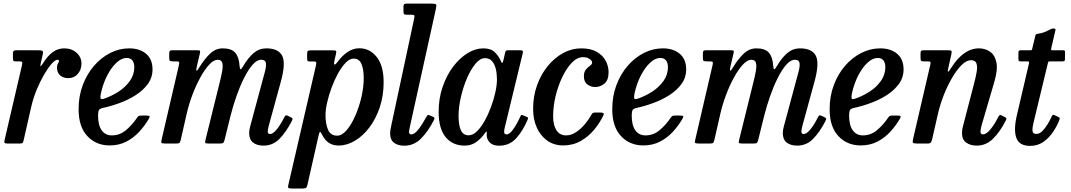

<svg xmlns="http://www.w3.org/2000/svg" viewBox="-20 -800 5971 1070"><path d="M70.5 -520H192Q210 -520 216 -516.2Q222 -512.5 218.5 -498L208 -452Q203.5 -431.5 206.2 -431.2Q209 -431 221 -449.5Q244.5 -487.5 273.2 -509Q302 -530.5 338 -530.5Q379 -530.5 406.5 -506Q434 -481.5 434 -446.5Q434 -411 413.2 -387.8Q392.5 -364.5 361.5 -364.5Q331 -364.5 314.2 -380.8Q297.5 -397 297.5 -423Q297.5 -437.5 303 -445.8Q308.5 -454 308.5 -460Q308.5 -467 300.5 -467Q287.5 -467 267.2 -444Q247 -421 225 -383Q203 -345 184 -298.8Q165 -252.5 154.5 -206.5L112 -19.5Q109 -7 106 -3.5Q103 0 87 0H23.5Q7 0 5 -4.8Q3 -9.5 6 -21.5L102 -434.5Q105.5 -450.5 103.5 -454.2Q101.5 -458 86 -458H67Q56.5 -458 54.2 -462.2Q52 -466.5 52 -479.5V-504.5Q52 -520 70.5 -520Z M418 -191.5Q418 -263.5 441 -325.2Q464 -387 503.8 -433Q543.5 -479 594.2 -504.8Q645 -530.5 700 -530.5Q758.5 -530.5 794.2 -500.2Q830 -470 830 -413.5Q830 -368 804 -332.2Q778 -296.5 736.5 -270Q695 -243.5 646.5 -225.8Q598 -208 553 -198.5Q537.5 -195 532.2 -187.8Q527 -180.5 526.5 -159Q526 -103.5 546.2 -74.5Q566.5 -45.5 603.5 -45.5Q648.5 -45.5 683.8 -76Q719 -106.5 745 -145.5Q749.5 -152 753.8 -154Q758 -156 769.5 -156H794.5Q810 -156 813 -152.5Q816 -149 809 -137.5Q787 -99.5 755.8 -65.5Q724.5 -31.5 683.5 -10.5Q642.5 10.5 591.5 10.5Q515.5 10.5 466.8 -41.5Q418 -93.5 418 -191.5ZM558.5 -249.5Q601.5 -264 640.5 -289.2Q679.5 -314.5 703.8 -349Q728 -383.5 728.5 -425Q728.5 -449 718 -463Q707.5 -477 685.5 -477Q657.5 -477 629 -450.5Q600.5 -424 577.5 -379.5Q554.5 -335 542.5 -281Q538.5 -262.5 540 -253.5Q541.5 -244.5 558.5 -249.5Z M942.5 -520H1073.5Q1089.5 -520 1093.2 -518.2Q1097 -516.5 1094 -502.5L1077.5 -433Q1072 -410 1075.2 -406.5Q1078.5 -403 1093.5 -428.5Q1119 -470.5 1150.2 -500.5Q1181.5 -530.5 1221.5 -530.5Q1270 -530.5 1291 -506Q1312 -481.5 1315 -434Q1316.5 -414.5 1320.8 -414Q1325 -413.5 1336 -432.5Q1363 -478.5 1393.8 -504.5Q1424.5 -530.5 1464 -530.5Q1531 -530.5 1552.5 -489.5Q1574 -448.5 1544 -341L1478.5 -102Q1476.5 -95 1474.2 -83.2Q1472 -71.5 1472 -68Q1472 -53 1485 -53Q1501 -53 1522.2 -78.8Q1543.5 -104.5 1563.5 -145Q1568 -153.5 1571.5 -156.2Q1575 -159 1584.5 -154.5L1599 -147.5Q1608.5 -143 1610 -139.5Q1611.5 -136 1606 -125Q1573.5 -62.5 1536.8 -25.5Q1500 11.5 1448.5 11.5Q1412 11.5 1390.2 -5.5Q1368.5 -22.5 1368.5 -58.5Q1368.5 -76 1374.5 -96.5L1436.5 -327Q1447.5 -367.5 1456 -399Q1464.5 -430.5 1461.8 -448.8Q1459 -467 1435.5 -467Q1411.5 -467 1386.8 -438.2Q1362 -409.5 1339 -363Q1316 -316.5 1297 -262Q1278 -207.5 1265 -155.5L1231.5 -20.5Q1228.5 -8 1224.2 -4Q1220 0 1203.5 0H1147Q1125 0 1123.5 -4.2Q1122 -8.5 1126.5 -26L1202 -331Q1212 -370.5 1217.8 -401.2Q1223.5 -432 1218.8 -449.5Q1214 -467 1193 -467Q1171 -467 1146 -440Q1121 -413 1096.8 -369Q1072.5 -325 1052.5 -272Q1032.5 -219 1020.5 -166.5L987.5 -21.5Q984 -8 980.5 -4Q977 0 959.5 0H903.5Q880.5 0 879 -5Q877.5 -10 882 -28L976.5 -434.5Q980 -450 978.2 -454Q976.5 -458 962 -458H945Q931.5 -458 927.2 -460.8Q923 -463.5 923 -477.5V-497Q923 -511 925.8 -515.5Q928.5 -520 942.5 -520Z M1714.5 -519.5H1832.5Q1850 -519.5 1852.8 -516.2Q1855.5 -513 1852 -497.5L1844.5 -465.5Q1839.5 -445.5 1843.2 -440.8Q1847 -436 1861.5 -455.5Q1886 -489 1916.8 -510Q1947.5 -531 1983 -531Q2041 -531 2079.5 -482.2Q2118 -433.5 2118 -342Q2118 -266.5 2096.5 -202.2Q2075 -138 2039 -90.2Q2003 -42.5 1958.2 -15.8Q1913.5 11 1867.5 11Q1835 11 1813 -3.8Q1791 -18.5 1778 -44Q1767 -65 1763.5 -65.2Q1760 -65.5 1754.5 -40.5L1694 227Q1691.5 239.5 1687.2 245Q1683 250.5 1668 250.5H1604Q1588.5 250.5 1586.2 246Q1584 241.5 1587 230L1740 -432Q1743 -445.5 1742.5 -451.5Q1742 -457.5 1727 -457.5H1706Q1695.5 -457.5 1693.5 -461.8Q1691.5 -466 1691.5 -478.5V-499Q1691.5 -513.5 1696.2 -516.5Q1701 -519.5 1714.5 -519.5ZM1794 -158Q1794 -111.5 1807.8 -77.8Q1821.5 -44 1859 -44Q1885.5 -44 1911.8 -74.5Q1938 -105 1959.5 -153.8Q1981 -202.5 1994 -258.2Q2007 -314 2007 -364.5Q2007 -414.5 1994.2 -444Q1981.5 -473.5 1950.5 -473.5Q1929 -473.5 1906.8 -450.8Q1884.5 -428 1864.2 -391.5Q1844 -355 1828.2 -312.5Q1812.5 -270 1803.2 -229.2Q1794 -188.5 1794 -158Z M2409 -750 2265 -97Q2263.5 -91.5 2261.5 -80.2Q2259.5 -69 2259.5 -65.5Q2259.5 -51 2272 -51Q2290 -51 2311.8 -79Q2333.5 -107 2355.5 -147.5Q2360.5 -156 2363.2 -158.5Q2366 -161 2375 -157L2391.5 -150Q2400 -146.5 2401.2 -143Q2402.5 -139.5 2398.5 -131.5Q2365.5 -66.5 2325.8 -27.2Q2286 12 2233 12Q2197.5 12 2175.8 -4.5Q2154 -21 2154 -58.5Q2154 -65 2155.8 -76.2Q2157.5 -87.5 2159.5 -95.5L2288.5 -698.5Q2291.5 -711.5 2288.2 -714.8Q2285 -718 2270 -718H2246.5Q2235 -718 2231.8 -721.2Q2228.5 -724.5 2228.5 -735.5V-762Q2228.5 -773.5 2232.2 -776.8Q2236 -780 2247 -780H2382.5Q2407 -780 2410.2 -775Q2413.5 -770 2409 -750Z M2920 -132Q2894 -70.5 2856.5 -29.2Q2819 12 2761.5 12Q2728 12 2711 -4.5Q2694 -21 2692.5 -42.5Q2692 -49.5 2692.5 -53.5Q2693 -57.5 2693 -61Q2693 -73 2684 -60Q2663 -29.5 2634.8 -9Q2606.5 11.5 2570 11.5Q2502 11.5 2463.2 -36.2Q2424.5 -84 2424.5 -176Q2424.5 -251.5 2446.8 -316Q2469 -380.5 2505.2 -428.5Q2541.5 -476.5 2585.5 -503.5Q2629.5 -530.5 2673 -530.5Q2716.5 -530.5 2738 -508.5Q2759.5 -486.5 2769 -464.5Q2774.5 -450.5 2778.2 -449.8Q2782 -449 2785.5 -464.5L2795 -506.5Q2796.5 -513.5 2799.5 -516.8Q2802.5 -520 2811.5 -520H2875Q2890.5 -520 2893 -516.2Q2895.5 -512.5 2892.5 -500.5L2792 -85Q2789.5 -75 2789.5 -65.5Q2789.5 -51 2803 -51Q2820 -51 2840 -79.2Q2860 -107.5 2879 -149Q2882.5 -156.5 2884.2 -158.8Q2886 -161 2894.5 -157.5L2914 -149.5Q2921.5 -146.5 2922.5 -143.5Q2923.5 -140.5 2920 -132ZM2749.5 -357Q2749.5 -388 2743.2 -415.2Q2737 -442.5 2722.2 -459.2Q2707.5 -476 2682.5 -476Q2656 -476 2630 -445Q2604 -414 2582.8 -364.8Q2561.5 -315.5 2548.5 -259.2Q2535.5 -203 2535.5 -153Q2535.5 -103 2548.2 -74.5Q2561 -46 2592 -46Q2615 -46 2638 -68.2Q2661 -90.5 2681 -126.5Q2701 -162.5 2716.5 -204.2Q2732 -246 2740.8 -286.5Q2749.5 -327 2749.5 -357Z M3371.5 -398.5Q3371.5 -352.5 3348.2 -333.8Q3325 -315 3296.5 -315Q3273 -315 3253.5 -329.2Q3234 -343.5 3234 -374Q3234 -400 3245.5 -413Q3257 -426 3268.5 -434Q3280 -442 3280 -452Q3280 -461 3265.8 -471.2Q3251.5 -481.5 3229 -481.5Q3197 -481.5 3167.2 -451Q3137.5 -420.5 3113.8 -371Q3090 -321.5 3076.2 -264Q3062.5 -206.5 3062.5 -152Q3062.5 -102.5 3081 -74Q3099.5 -45.5 3135 -45.5Q3164 -45.5 3191.2 -64Q3218.5 -82.5 3240.5 -109.2Q3262.5 -136 3276 -160.5Q3279.5 -167.5 3283.8 -170.2Q3288 -173 3299.5 -173H3322.5Q3337.5 -173 3342.2 -169.8Q3347 -166.5 3342 -156Q3324 -117.5 3292.8 -79Q3261.5 -40.5 3217.5 -15Q3173.5 10.5 3118.5 10.5Q3068 10.5 3030.2 -16Q2992.5 -42.5 2971.8 -88.5Q2951 -134.5 2951 -193Q2951 -264.5 2973.2 -325.8Q2995.5 -387 3033.5 -433Q3071.5 -479 3119.2 -504.8Q3167 -530.5 3219 -530.5Q3272.5 -530.5 3306.2 -510.8Q3340 -491 3355.8 -460.8Q3371.5 -430.5 3371.5 -398.5Z M3392 -191.5Q3392 -263.5 3415 -325.2Q3438 -387 3477.8 -433Q3517.5 -479 3568.2 -504.8Q3619 -530.5 3674 -530.5Q3732.5 -530.5 3768.2 -500.2Q3804 -470 3804 -413.5Q3804 -368 3778 -332.2Q3752 -296.5 3710.5 -270Q3669 -243.5 3620.5 -225.8Q3572 -208 3527 -198.5Q3511.5 -195 3506.2 -187.8Q3501 -180.5 3500.5 -159Q3500 -103.5 3520.2 -74.5Q3540.5 -45.5 3577.5 -45.5Q3622.5 -45.5 3657.8 -76Q3693 -106.5 3719 -145.5Q3723.5 -152 3727.8 -154Q3732 -156 3743.5 -156H3768.5Q3784 -156 3787 -152.5Q3790 -149 3783 -137.5Q3761 -99.5 3729.8 -65.5Q3698.5 -31.5 3657.5 -10.5Q3616.5 10.5 3565.5 10.5Q3489.5 10.5 3440.8 -41.5Q3392 -93.5 3392 -191.5ZM3532.5 -249.5Q3575.5 -264 3614.5 -289.2Q3653.5 -314.5 3677.8 -349Q3702 -383.5 3702.5 -425Q3702.5 -449 3692 -463Q3681.5 -477 3659.5 -477Q3631.5 -477 3603 -450.5Q3574.5 -424 3551.5 -379.5Q3528.5 -335 3516.5 -281Q3512.5 -262.5 3514 -253.5Q3515.5 -244.5 3532.5 -249.5Z M3916.5 -520H4047.5Q4063.5 -520 4067.2 -518.2Q4071 -516.5 4068 -502.5L4051.5 -433Q4046 -410 4049.2 -406.5Q4052.5 -403 4067.5 -428.5Q4093 -470.5 4124.2 -500.5Q4155.5 -530.5 4195.5 -530.5Q4244 -530.5 4265 -506Q4286 -481.5 4289 -434Q4290.5 -414.5 4294.8 -414Q4299 -413.5 4310 -432.5Q4337 -478.5 4367.8 -504.5Q4398.5 -530.5 4438 -530.5Q4505 -530.5 4526.5 -489.5Q4548 -448.5 4518 -341L4452.5 -102Q4450.5 -95 4448.2 -83.2Q4446 -71.5 4446 -68Q4446 -53 4459 -53Q4475 -53 4496.2 -78.8Q4517.5 -104.5 4537.5 -145Q4542 -153.5 4545.5 -156.2Q4549 -159 4558.5 -154.5L4573 -147.5Q4582.5 -143 4584 -139.5Q4585.5 -136 4580 -125Q4547.5 -62.5 4510.8 -25.5Q4474 11.5 4422.5 11.5Q4386 11.5 4364.2 -5.5Q4342.5 -22.5 4342.5 -58.5Q4342.5 -76 4348.5 -96.5L4410.5 -327Q4421.5 -367.5 4430 -399Q4438.5 -430.5 4435.8 -448.8Q4433 -467 4409.5 -467Q4385.5 -467 4360.8 -438.2Q4336 -409.5 4313 -363Q4290 -316.5 4271 -262Q4252 -207.5 4239 -155.5L4205.5 -20.5Q4202.5 -8 4198.2 -4Q4194 0 4177.5 0H4121Q4099 0 4097.5 -4.2Q4096 -8.5 4100.5 -26L4176 -331Q4186 -370.5 4191.8 -401.2Q4197.5 -432 4192.8 -449.5Q4188 -467 4167 -467Q4145 -467 4120 -440Q4095 -413 4070.8 -369Q4046.5 -325 4026.5 -272Q4006.5 -219 3994.5 -166.5L3961.5 -21.5Q3958 -8 3954.5 -4Q3951 0 3933.5 0H3877.5Q3854.5 0 3853 -5Q3851.5 -10 3856 -28L3950.5 -434.5Q3954 -450 3952.2 -454Q3950.5 -458 3936 -458H3919Q3905.5 -458 3901.2 -460.8Q3897 -463.5 3897 -477.5V-497Q3897 -511 3899.8 -515.5Q3902.5 -520 3916.5 -520Z M4603.5 -191.5Q4603.5 -263.5 4626.5 -325.2Q4649.5 -387 4689.2 -433Q4729 -479 4779.8 -504.8Q4830.5 -530.5 4885.5 -530.5Q4944 -530.5 4979.8 -500.2Q5015.5 -470 5015.5 -413.5Q5015.5 -368 4989.5 -332.2Q4963.5 -296.5 4922 -270Q4880.5 -243.5 4832 -225.8Q4783.5 -208 4738.5 -198.5Q4723 -195 4717.8 -187.8Q4712.5 -180.5 4712 -159Q4711.5 -103.5 4731.8 -74.5Q4752 -45.5 4789 -45.5Q4834 -45.5 4869.2 -76Q4904.5 -106.5 4930.5 -145.5Q4935 -152 4939.2 -154Q4943.5 -156 4955 -156H4980Q4995.5 -156 4998.5 -152.5Q5001.5 -149 4994.5 -137.5Q4972.5 -99.5 4941.2 -65.5Q4910 -31.5 4869 -10.5Q4828 10.5 4777 10.5Q4701 10.5 4652.2 -41.5Q4603.5 -93.5 4603.5 -191.5ZM4744 -249.5Q4787 -264 4826 -289.2Q4865 -314.5 4889.2 -349Q4913.5 -383.5 4914 -425Q4914 -449 4903.5 -463Q4893 -477 4871 -477Q4843 -477 4814.5 -450.5Q4786 -424 4763 -379.5Q4740 -335 4728 -281Q4724 -262.5 4725.5 -253.5Q4727 -244.5 4744 -249.5Z M5129 -520H5259.5Q5278.5 -520 5281.8 -516.5Q5285 -513 5282 -498L5265.5 -424.5Q5260 -400.5 5263.5 -400Q5267 -399.5 5282 -423.5Q5314.5 -475 5353.2 -502.8Q5392 -530.5 5436 -530.5Q5470 -530.5 5497 -512.2Q5524 -494 5532.8 -452.5Q5541.5 -411 5520.5 -341L5450.5 -102Q5448.5 -95 5446.2 -83.2Q5444 -71.5 5444 -68Q5444 -51 5458 -51Q5476 -51 5498.8 -78Q5521.5 -105 5541.5 -145Q5546.5 -154 5550.2 -157.8Q5554 -161.5 5561.5 -157L5579 -148Q5586 -144.5 5588 -141.2Q5590 -138 5585 -128Q5553 -65 5514 -26.8Q5475 11.5 5423.5 11.5Q5387.5 11.5 5364.2 -5.5Q5341 -22.5 5341 -58.5Q5341 -76 5346.5 -96.5L5406.5 -327Q5417.5 -368 5422.8 -399Q5428 -430 5421.5 -447.2Q5415 -464.5 5391.5 -464.5Q5366 -464.5 5338.8 -437.5Q5311.5 -410.5 5285.8 -366.2Q5260 -322 5239.5 -269.8Q5219 -217.5 5207.5 -167.5L5175 -25Q5172 -12.5 5168 -6.2Q5164 0 5148 0H5094.5Q5072.5 0 5068.5 -4Q5064.5 -8 5068.5 -25.5L5164.5 -439.5Q5167.5 -452.5 5164.5 -455.2Q5161.5 -458 5149.5 -458H5127.5Q5115 -458 5112.5 -462.5Q5110 -467 5110 -480V-499.5Q5110 -512.5 5113.2 -516.2Q5116.5 -520 5129 -520Z M5670 -520H5720.5Q5730 -520 5731 -522.5Q5732 -525 5733.5 -532.5L5749 -597.5Q5751 -607.5 5753.8 -609Q5756.5 -610.5 5767 -612.5Q5786 -615 5802 -621.5Q5818 -628 5827.5 -633.5Q5836 -638 5839.2 -639.5Q5842.5 -641 5851.5 -641Q5859.5 -641 5861.2 -639Q5863 -637 5861.5 -630L5838.5 -531.5Q5837 -524 5837.5 -522Q5838 -520 5847 -520H5901.5Q5911.5 -520 5913.8 -517.5Q5916 -515 5915.5 -503.5L5915 -474Q5915 -462.5 5912.2 -460.2Q5909.5 -458 5899 -458H5831.5Q5824 -458 5822.5 -456Q5821 -454 5819.5 -447L5739 -113Q5733 -89.5 5734 -71.5Q5735 -53.5 5755.5 -53.5Q5772.5 -53.5 5788.5 -69.2Q5804.5 -85 5817.2 -106.2Q5830 -127.5 5838 -144.5Q5841 -152 5844.8 -157.2Q5848.5 -162.5 5857.5 -158L5877.5 -148.5Q5885 -144.5 5885.8 -141.5Q5886.5 -138.5 5882.5 -128Q5870 -96.5 5848 -63.8Q5826 -31 5794.2 -9Q5762.5 13 5721 13Q5660.5 13 5644.2 -31Q5628 -75 5646.5 -156L5714 -445Q5716 -453 5714.2 -455.5Q5712.5 -458 5702.5 -458H5667Q5659.5 -458 5657.5 -461.5Q5655.5 -465 5655.5 -473V-504Q5655.5 -513.5 5658.2 -516.8Q5661 -520 5670 -520Z"/></svg>

Font: Besley* Narrow Medium
Style: Italic
Weight: 500
Width: 4
Italic angle: -13°
Designer: Owen Earl
Foundry: indestructible type*
Version: Version 3.000; ttfautohint (v1.8.3)